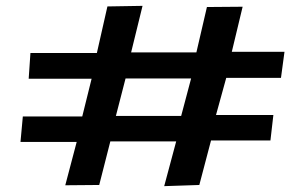

<svg xmlns="http://www.w3.org/2000/svg" viewBox="-20 -646 1040 656"><path d="M541 -10 661 -14 701 -166H904L914 -253H718L753 -380H940L952 -469H772L809 -623L687 -622L651 -467H428L467 -626L347 -624L311 -465H84L78 -377H293L261 -248H58L50 -161H242L203 -13L319 -14L357 -163H582ZM376 -250 409 -378H633L599 -250Z"/></svg>

Font: Inconsolata UltraExpanded
Style: Bold
Weight: 700
Width: 9
Monospace: yes
Designer: Raph Levien, Cyreal, Brenton Simpson
Foundry: Raph Levien, Cyreal, Google
Version: Version 3.100